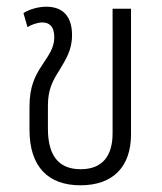

<svg xmlns="http://www.w3.org/2000/svg" viewBox="-20 -543 482 573"><path d="M220 10C318 10 371 -46 371 -142V-517H316V-145C316 -77 285 -38 221 -38C164 -38 123 -68 123 -159V-227C123 -275 136 -300 157 -333C176 -365 195 -393 195 -438C195 -495 167 -523 118 -523C96 -523 69 -516 50 -504L62 -462C73 -469 91 -476 107 -476C125 -476 142 -466 142 -432C142 -401 127 -381 106 -349C85 -317 68 -286 68 -224V-156C68 -44 125 10 220 10Z"/></svg>

Font: Noto Sans Thai UI Condensed Light
Style: Regular
Weight: 300
Width: 3
Designer: Monotype Design Team
Foundry: Monotype Imaging Inc.
Version: Version 1.901